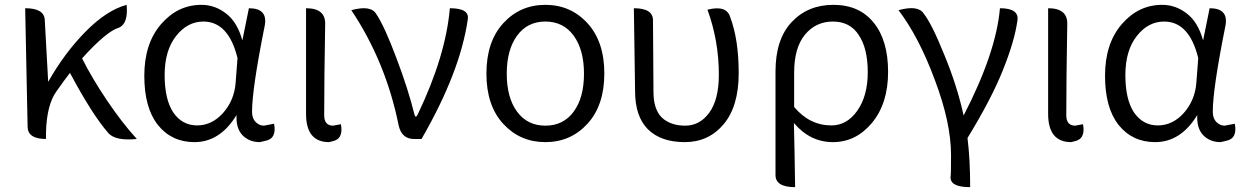

<svg xmlns="http://www.w3.org/2000/svg" viewBox="-20 -574 5149 793"><path d="M170 0Q95 0 94 -50L84 -540Q164 -540 165 -490L179 -236Q247 -356 334 -444Q421 -532 503 -554Q510 -477 472 -460Q421 -446 319 -333Q360 -251 422 -159Q484 -67 545 0Q456 9 427 -25Q360 -102 269 -273Q247 -245 214 -198Q173 -142 170 -28V0Z M783 13Q689 13 632 -58Q576 -129 576 -261Q576 -394 645 -474Q714 -554 812 -554Q868 -554 914 -518Q960 -483 981 -407L1008 -540Q1088 -540 1073 -466Q1021 -207 1021 -112Q1021 -85 1036 -70Q1051 -55 1070 -55L1112 -63Q1124 -1 1075 8L1053 13Q1010 13 982 -15Q954 -44 957 -99Q889 13 783 13ZM696 -109Q733 -56 794 -56Q855 -56 901 -107Q947 -159 953 -230L961 -334Q924 -485 820 -485Q754 -485 707 -425Q660 -365 660 -264Q660 -163 696 -109Z M1244 -540Q1325 -540 1323 -474Q1319 -240 1319 -98Q1319 -55 1356 -55L1388 -61Q1400 1 1351 10L1339 13Q1244 13 1244 -104V-540Z M1690 0Q1640 0 1627 -54Q1574 -318 1431 -532Q1512 -554 1534 -516Q1567 -468 1617 -335Q1667 -203 1692 -100Q1697 -83 1706 -103Q1821 -343 1838 -540Q1920 -540 1912 -494Q1881 -277 1721 0Z M2476 -270.5Q2476 -139 2406.5 -63Q2337 13 2232.5 13Q2128 13 2058.5 -62.5Q1989 -138 1989 -270Q1989 -402 2058.5 -478Q2128 -554 2232.5 -554Q2337 -554 2406.5 -478Q2476 -402 2476 -270.5ZM2073 -269.5Q2073 -171 2115.5 -113Q2158 -55 2232.5 -55Q2307 -55 2349.5 -113Q2392 -171 2392 -269.5Q2392 -368 2349.5 -426.5Q2307 -485 2232.5 -485Q2158 -485 2115.5 -426.5Q2073 -368 2073 -269.5Z M2598 -540Q2677 -540 2677 -490L2679 -194Q2679 -122 2714 -88Q2750 -55 2810 -55Q2870 -55 2909 -108Q2949 -162 2949 -266Q2949 -405 2902 -534Q2981 -554 2996 -503Q3031 -410 3031 -272Q3031 -134 2968 -60Q2906 13 2808 13Q2710 13 2656 -40Q2603 -93 2603 -198L2598 -540Z M3264 199Q3183 199 3183 149V-279Q3183 -411 3249 -482Q3316 -554 3422 -554Q3529 -554 3588 -481Q3648 -408 3648 -277Q3648 -146 3581 -66Q3515 13 3420 13Q3326 13 3259 -66Q3262 48 3264 199ZM3414 -56Q3478 -56 3521 -117Q3564 -178 3564 -276Q3564 -374 3527 -429Q3491 -485 3420 -485Q3349 -485 3304 -430Q3260 -376 3260 -274V-132Q3324 -56 3414 -56Z M3987 199Q3904 199 3906 157Q3908 150 3908 67Q3908 -67 3841 -244Q3775 -422 3691 -532Q3772 -554 3795 -518Q3828 -477 3880 -348Q3933 -220 3960 -97Q4094 -356 4110 -540Q4191 -540 4182 -488Q4170 -403 4122 -284Q4075 -166 3976 -4Q3987 84 3987 199Z M4309 -540Q4390 -540 4388 -474Q4384 -240 4384 -98Q4384 -55 4421 -55L4453 -61Q4465 1 4416 10L4404 13Q4309 13 4309 -104V-540Z M4751 13Q4657 13 4600 -58Q4544 -129 4544 -261Q4544 -394 4613 -474Q4682 -554 4780 -554Q4836 -554 4882 -518Q4928 -483 4949 -407L4976 -540Q5056 -540 5041 -466Q4989 -207 4989 -112Q4989 -85 5004 -70Q5019 -55 5038 -55L5080 -63Q5092 -1 5043 8L5021 13Q4978 13 4950 -15Q4922 -44 4925 -99Q4857 13 4751 13ZM4664 -109Q4701 -56 4762 -56Q4823 -56 4869 -107Q4915 -159 4921 -230L4929 -334Q4892 -485 4788 -485Q4722 -485 4675 -425Q4628 -365 4628 -264Q4628 -163 4664 -109Z"/></svg>

Font: Swei Half Moon CJK TC
Style: DemiLight
Weight: 350
Version: Version 2.125